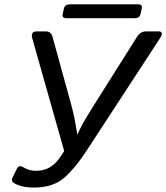

<svg xmlns="http://www.w3.org/2000/svg" viewBox="-20 -844 761 879"><path d="M284.7 -760.7Q262.7 -760.7 267.1 -780.3L272.5 -804.7Q277.3 -824.2 299.3 -824.2H611.8Q633.8 -824.2 628.9 -804.7L623.5 -780.3Q619.1 -760.7 597.2 -760.7ZM127.9 -668Q118.7 -700.2 148.4 -700.2H190.4Q213.4 -700.2 220.2 -676.3L306.2 -364.3Q314.5 -334.5 321.8 -297.1Q329.1 -259.8 333.5 -230H335.4Q352.1 -268.1 374.8 -305.4Q397.5 -342.8 416 -372.1L607.9 -676.3Q623 -700.2 648.4 -700.2H706.1Q732.9 -700.2 711.9 -668L381.3 -161.6Q323.7 -72.8 272.7 -29.1Q221.7 14.6 136.2 14.6Q75.2 14.6 43 -6.8Q29.3 -15.6 37.6 -31.7L57.6 -71.8Q66.4 -90.3 85.9 -78.6Q113.3 -62 142.6 -62Q182.1 -62 209 -78.6Q235.8 -95.2 253.4 -121.6L273.9 -152.3Z"/></svg>

Font: Istok Web
Style: Italic
Weight: 400
Italic angle: -13°
Designer: Andrey V. Panov
Foundry: Andrey V. Panov
Version: Version 1.0.2g